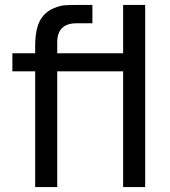

<svg xmlns="http://www.w3.org/2000/svg" viewBox="-20 -755 686 775"><path d="M477 -735H566V0H477V-467H211V0H122V-467H30V-540H122V-570Q122 -656 156 -693Q173 -712 197.5 -722Q222 -732 239.5 -733.5Q257 -735 284 -735H353V-661H289Q211 -661 211 -584V-540H477Z"/></svg>

Font: Manrope Medium
Style: Medium
Weight: 500
Designer: Mikhail Sharanda
Foundry: Mikhail Sharanda
Version: Version 4.000;hotconv 1.0.109;makeotfexe 2.5.65596